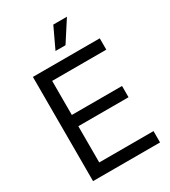

<svg xmlns="http://www.w3.org/2000/svg" viewBox="-223 -1050 1030 1161"><g transform="rotate(-30 292.0 -470.0)"><path d="M75.7 0V-727.5H542.5V-648.4H164.6V-410.6H515.1V-332H164.6V-79.1H543.5V0ZM272.5 -794.9 340.8 -939.9H436L342.3 -794.9Z"/></g></svg>

Font: Inter 28pt
Style: Regular
Weight: 400
Designer: Rasmus Andersson
Foundry: rsms
Version: Version 4.001;git-66647c0bb